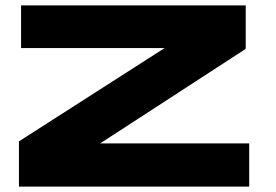

<svg xmlns="http://www.w3.org/2000/svg" viewBox="-20 -695 1028 715"><path d="M50.5 0V-168.5L593 -516H58.5V-675H895V-513L353 -161H908V0Z"/></svg>

Font: Anybody UltraExpanded ExtraBold
Style: Regular
Weight: 800
Width: 9
Designer: Tyler Finck
Foundry: Etcetera Type Company
Version: Version 1.010; ttfautohint (v1.8.3) -l 8 -r 50 -G 200 -x 14 